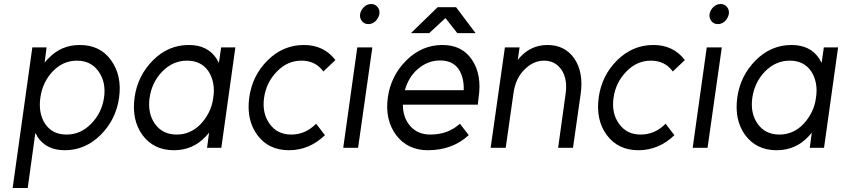

<svg xmlns="http://www.w3.org/2000/svg" viewBox="-20 -736 4193 956"><path d="M212 -500 202 -424Q207 -429 211.5 -435Q216 -441 221 -445Q284 -512 377 -512Q479 -512 533 -436Q588 -360 573 -250Q558 -141 481 -64Q404 12 303 12Q211 12 167 -54Q165 -59 162 -64Q159 -69 156 -74L118 200H43L141 -500ZM311 -66Q382 -66 434 -120Q487 -174 498 -250Q509 -326 471 -380Q433 -434 363 -434Q294 -434 243 -381Q192 -328 181 -250Q170 -172 205 -119Q241 -66 311 -66Z M1081 -500 1070 -423Q1067 -428 1064 -433.5Q1061 -439 1058 -444Q1014 -512 920 -512Q818 -512 742 -436Q665 -359 650 -250Q635 -139 689 -64Q745 12 846 12Q940 12 1004 -56Q1008 -60 1012.5 -65.5Q1017 -71 1021 -76L1011 0H1082L1152 -500ZM911 -434Q982 -434 1018 -381Q1035 -355 1041.5 -322Q1048 -289 1042 -250Q1037 -211 1021 -178.5Q1005 -146 980 -119Q929 -66 860 -66Q789 -66 751 -120Q714 -173 725 -250Q736 -326 788 -380Q841 -434 911 -434Z M1493 -512Q1390 -512 1313 -436Q1236 -360 1221 -250Q1206 -139 1261 -64Q1317 12 1419 12Q1520 12 1598 -63L1554 -120Q1501 -66 1430 -66Q1360 -66 1322 -120Q1284 -173 1295 -250Q1306 -326 1359 -380Q1411 -434 1481 -434Q1551 -434 1590 -380L1650 -437Q1593 -512 1493 -512Z M1689 0H1763L1834 -500H1759ZM1869 -666Q1872 -686 1860 -701Q1848 -716 1828 -716Q1808 -716 1792 -701Q1777 -686 1773 -666Q1770 -647 1782 -631Q1794 -616 1814 -616Q1835 -616 1850 -631Q1865 -646 1869 -666Z M2026 -571H2117L2198 -646L2257 -571H2348L2251 -700H2159ZM2359 -215 2363 -250Q2380 -363 2331 -437Q2282 -512 2183 -512Q2081 -512 2004 -436Q1926 -359 1911 -250Q1896 -140 1952 -64Q2009 12 2111 12Q2232 12 2314 -63L2270 -120Q2211 -66 2122 -66Q2060 -66 2022 -109Q2004 -130 1995 -156.5Q1986 -183 1986 -215ZM2171 -435Q2232 -435 2262 -394Q2291 -352 2289 -287H1996Q2014 -352 2060 -392Q2110 -435 2171 -435Z M2833 0 2871 -266Q2879 -321 2871 -365.5Q2863 -410 2840 -444Q2793 -512 2706 -512Q2626 -512 2570 -452Q2567 -449 2564 -445Q2561 -441 2558 -437L2567 -500H2494L2423 0H2498L2536 -267Q2546 -345 2590 -388Q2634 -434 2689 -434Q2745 -434 2776 -388Q2807 -342 2796 -267L2759 0Z M3233 -512Q3130 -512 3053 -436Q2976 -360 2961 -250Q2946 -139 3001 -64Q3057 12 3159 12Q3260 12 3338 -63L3294 -120Q3241 -66 3170 -66Q3100 -66 3062 -120Q3024 -173 3035 -250Q3046 -326 3099 -380Q3151 -434 3221 -434Q3291 -434 3330 -380L3390 -437Q3333 -512 3233 -512Z M3429 0H3503L3574 -500H3499ZM3609 -666Q3612 -686 3600 -701Q3588 -716 3568 -716Q3548 -716 3532 -701Q3517 -686 3513 -666Q3510 -647 3522 -631Q3534 -616 3554 -616Q3575 -616 3590 -631Q3605 -646 3609 -666Z M4082 -500 4071 -423Q4068 -428 4065 -433.5Q4062 -439 4059 -444Q4015 -512 3921 -512Q3819 -512 3743 -436Q3666 -359 3651 -250Q3636 -139 3690 -64Q3746 12 3847 12Q3941 12 4005 -56Q4009 -60 4013.5 -65.5Q4018 -71 4022 -76L4012 0H4083L4153 -500ZM3912 -434Q3983 -434 4019 -381Q4036 -355 4042.5 -322Q4049 -289 4043 -250Q4038 -211 4022 -178.5Q4006 -146 3981 -119Q3930 -66 3861 -66Q3790 -66 3752 -120Q3715 -173 3726 -250Q3737 -326 3789 -380Q3842 -434 3912 -434Z"/></svg>

Font: Unageo
Style: Regular-Italic
Weight: 400
Designer: Richard Sepsi
Foundry: Richard Sepsi
Version: Version 2.000